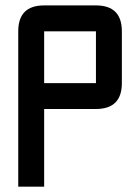

<svg xmlns="http://www.w3.org/2000/svg" viewBox="-20 -704 528 724"><path d="M146.5 -683.6H341.8Q439.5 -683.6 439.5 -585.9V-390.6Q439.5 -293 341.8 -293H146.5V0H48.8V-585.9Q48.8 -683.6 146.5 -683.6ZM341.8 -585.9H146.5V-390.6H341.8Z"/></svg>

Font: BabelStone Runic Norse
Style: Regular
Weight: 400
Designer: Andrew West
Foundry: BabelStone
Version: Version 3.002 March 14, 2022